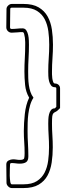

<svg xmlns="http://www.w3.org/2000/svg" viewBox="-20 -859 354 975"><path d="M244 -231Q244 -201 246 -171Q248 -141 248 -111Q248 -71 242.5 -34Q237 3 221.5 32Q206 61 176.5 78.5Q147 96 99 96H40Q30 96 21.5 87.5Q13 79 13 69L12 -24Q12 -38 23.5 -44Q35 -50 46 -50Q55 -50 63.5 -48.5Q72 -47 81 -47Q101 -47 103 -56Q105 -65 105 -81Q105 -110 103 -137.5Q101 -165 101 -194Q101 -233 106 -280Q111 -327 128 -363Q111 -392 107.5 -427.5Q104 -463 104 -496Q104 -530 106 -563.5Q108 -597 108 -631Q108 -634 108 -645Q108 -656 106.5 -667Q105 -678 102.5 -687Q100 -696 94 -696Q80 -696 66.5 -694.5Q53 -693 39 -693Q28 -693 20 -701Q12 -709 12 -720L13 -813Q13 -823 21.5 -831Q30 -839 40 -839H99Q147 -839 176.5 -821.5Q206 -804 222 -775Q238 -746 243.5 -709Q249 -672 249 -632Q249 -598 246.5 -564Q244 -530 244 -496Q244 -492 244 -482Q244 -472 245.5 -461.5Q247 -451 250 -443Q253 -435 259 -435Q270 -435 277.5 -428Q285 -421 285 -410V-310Q271 -295 263 -291.5Q255 -288 251 -283.5Q247 -279 245.5 -269Q244 -259 244 -231ZM266 -317V-410Q266 -416 259 -416Q246 -416 239 -425.5Q232 -435 229 -447.5Q226 -460 225.5 -473.5Q225 -487 225 -496Q225 -530 227.5 -564Q230 -598 230 -632Q230 -667 225.5 -700.5Q221 -734 207.5 -760.5Q194 -787 168 -803.5Q142 -820 99 -820H40Q32 -820 32 -813L31 -720Q31 -712 39 -712Q53 -712 66.5 -713.5Q80 -715 94 -715Q107 -715 113.5 -705Q120 -695 123 -681.5Q126 -668 126.5 -653.5Q127 -639 127 -631Q127 -597 125 -563.5Q123 -530 123 -496Q123 -480 123.5 -462.5Q124 -445 126.5 -427Q129 -409 134.5 -392.5Q140 -376 150 -363Q139 -346 133 -325Q127 -304 124 -281Q121 -258 120.5 -235.5Q120 -213 120 -194Q120 -162 122 -129.5Q124 -97 124 -65Q124 -43 112.5 -35.5Q101 -28 81 -28Q70 -28 60 -29.5Q50 -31 39 -31Q31 -31 31 -24Q31 -18 30 -1.5Q29 15 29.5 32.5Q30 50 32 63.5Q34 77 40 77H99Q142 77 167.5 60.5Q193 44 206.5 17.5Q220 -9 224.5 -42.5Q229 -76 229 -111Q229 -141 227 -171Q225 -201 225 -231Q225 -240 225.5 -253Q226 -266 229 -278.5Q232 -291 239 -300Q246 -309 259 -309Z"/></svg>

Font: RonaldsonGothicLicht
Style: Regular
Weight: 400
Designer: Mr. Robertson for MacKellar, Smiths & Jordan Co. Philadelphia
Foundry: CAT-Fonts Peter Wiegel
Version: 1.000